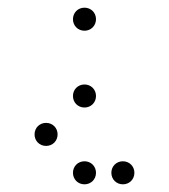

<svg xmlns="http://www.w3.org/2000/svg" viewBox="-20 -500 440 500"><path d="M200 -420C217 -420 230 -433 230 -450C230 -467 217 -480 200 -480C183 -480 170 -467 170 -450C170 -433 183 -420 200 -420ZM200 -220C217 -220 230 -233 230 -250C230 -267 217 -280 200 -280C183 -280 170 -267 170 -250C170 -233 183 -220 200 -220ZM100 -120C117 -120 130 -133 130 -150C130 -167 117 -180 100 -180C83 -180 70 -167 70 -150C70 -133 83 -120 100 -120ZM200 -20C217 -20 230 -33 230 -50C230 -67 217 -80 200 -80C183 -80 170 -67 170 -50C170 -33 183 -20 200 -20ZM300 -20C317 -20 330 -33 330 -50C330 -67 317 -80 300 -80C283 -80 270 -67 270 -50C270 -33 283 -20 300 -20Z"/></svg>

Font: TINY 5x3 60
Style: Regular
Weight: 150
Designer: Jack Halten Fahnestock
Foundry: Velvetyne Type Foundry
Version: Version 1.002;hotconv 1.0.109;makeotfexe 2.5.65596